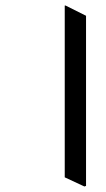

<svg xmlns="http://www.w3.org/2000/svg" viewBox="-20 -644 383 694"><path d="M285 30 214 -3V-624H217L291 -587V28Z"/></svg>

Font: Noto Serif Bengali ExtraCondensed SemiBold
Style: Regular
Weight: 600
Width: 2
Designer: Juan Bruce, Universal Thirst, Indian Type Foundry and the Monotype Design Team.
Foundry: Monotype Imaging Inc.
Version: Version 2.003; ttfautohint (v1.8.4.7-5d5b)